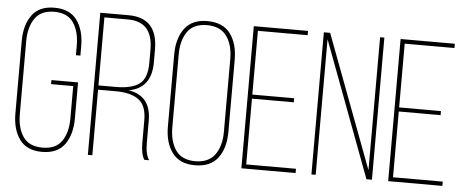

<svg xmlns="http://www.w3.org/2000/svg" viewBox="-48 -821 2292 942"><g transform="rotate(5 1097.5 -350.0)"><path d="M185 -705Q261 -705 296.5 -656Q332 -607 332 -528V-482H310V-529Q310 -599 280.5 -642Q251 -685 186 -685Q121 -685 91 -642Q61 -599 61 -529V-171Q61 -101 90.5 -58.5Q120 -16 186 -16Q251 -16 280.5 -58.5Q310 -101 310 -171V-330H201V-350H332V-172Q332 -93 296.5 -44Q261 5 185 5Q110 5 74.5 -44Q39 -93 39 -172V-528Q39 -607 74.5 -656Q110 -705 185 -705Z M411 -700H550Q694 -700 694 -543V-480Q694 -353 583 -333Q694 -316 694 -193V-83Q694 -26 713 0H689Q672 -27 672 -83V-193Q672 -266 633 -294.5Q594 -323 519 -323H433V0H411ZM433 -344H519Q597 -344 634.5 -372Q672 -400 672 -477V-541Q672 -679 549 -679H433Z M790 -172V-528Q790 -607 826.5 -656Q863 -705 938 -705Q1015 -705 1051.5 -656Q1088 -607 1088 -528V-172Q1088 -93 1051.5 -44Q1015 5 938 5Q863 5 826.5 -44Q790 -93 790 -172ZM812 -529V-171Q812 -101 842 -58Q872 -15 938 -15Q1004 -15 1035 -58Q1066 -101 1066 -171V-529Q1066 -599 1035 -642Q1004 -685 938 -685Q872 -685 842 -642Q812 -599 812 -529Z M1189 -365H1395V-345H1189V-21H1434V0H1167V-700H1434V-679H1189Z M1533 -668V0H1512V-700H1543L1789 -45V-700H1810V0H1783Z M1912 -365H2118V-345H1912V-21H2157V0H1890V-700H2157V-679H1912Z"/></g></svg>

Font: Bebas Neue Light
Style: Regular
Weight: 300
Designer: Ryoichi Tsunekawa
Foundry: Ryoichi Tsunekawa
Version: Version 001.003; ttfautohint (v1.5.65-e2d9)